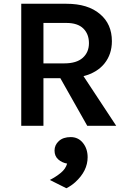

<svg xmlns="http://www.w3.org/2000/svg" viewBox="-20 -669 684 1021"><path d="M245 288Q278 271 303.5 250Q329 229 337 201Q309 196 289.5 178.5Q270 161 270 131.5Q270 102 293 81Q316 60 356 60Q396 60 421 91Q446 122 446 167Q446 240 380 300Q359 319 333 332ZM93 0V-649H333Q448 -649 512 -594Q575 -541 575 -450Q575 -381 536 -332Q497 -283 424 -264L598 0H444L301 -253H211V0ZM211 -332H322Q387 -332 420 -361.5Q453 -391 453 -439.5Q453 -488 423 -517.5Q393 -547 333 -547H211Z"/></svg>

Font: Karmilla
Style: Bold
Weight: 700
Designer: Jonathan Pinhorn
Version: Version 1.000